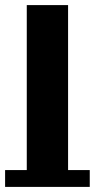

<svg xmlns="http://www.w3.org/2000/svg" viewBox="-22 -720 372 753"><path d="M83 0V-700H245V0ZM-2 -53H330V13H-2Z"/></svg>

Font: Montserrat Underline Thin
Style: Bold
Weight: 700
Version: Version 9.000